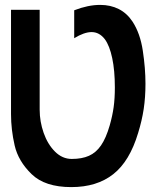

<svg xmlns="http://www.w3.org/2000/svg" viewBox="-20 -765 640 784"><path d="M25 -299V-725H142V-317Q142 -269 158.2 -222.5Q174.5 -176 204.5 -146Q234.5 -116 273 -116Q314.5 -116 343.2 -128.8Q372 -141.5 392.5 -171.2Q413 -201 428 -253Q439 -291.5 444 -327Q449 -362.5 449 -408Q449 -477 438.2 -527.8Q427.5 -578.5 408 -605Q385.5 -634 354 -634Q324 -634 283 -609V-723Q339.5 -745 389 -745Q431.5 -745 465 -728Q498.5 -711 521 -677Q552.5 -629 563.2 -557.5Q574 -486 574 -423Q574 -368 566.8 -320Q559.5 -272 544 -222Q509.5 -106.5 442.5 -53.8Q375.5 -1 271 -1Q163.5 -1 109 -54Q54.5 -107 39.8 -171.2Q25 -235.5 25 -299Z"/></svg>

Font: JuliaMono Black
Style: Regular
Weight: 900
Monospace: yes
Designer: cormullion
Foundry: corm
Version: Version 0.054; ttfautohint (v1.8.4)